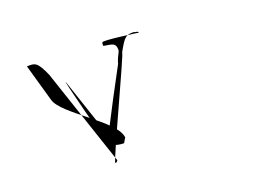

<svg xmlns="http://www.w3.org/2000/svg" viewBox="-57 -698 712 524"><g transform="rotate(-15 298.5 -436.0)"><path d="M47 -587 87 -482C103 -437 248 -380 256 -330C254 -328 250 -317 249 -316C242 -315 235 -316 233 -316C218 -318 212 -321 210 -316C210 -308 124 -551 140 -515L214 -345C212 -351 289 -529 289 -529C293 -551 300 -558 300 -566C298 -586 290 -585 263 -587C261 -593 263 -597 263 -597C261 -603 366 -597 366 -597C364 -603 358 -599 354 -602C330 -601 326 -597 308 -557C312 -555 206 -270 212 -270C216 -270 217 -272 219 -276L100 -549C77 -591 70 -590 47 -587Z"/></g></svg>

Font: Zinc
Style: Regular
Weight: 400
Version: Version 1